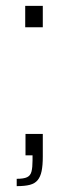

<svg xmlns="http://www.w3.org/2000/svg" viewBox="-20 -530 232 655"><path d="M37 105V80Q61 80 72.5 74.5Q84 69 87.5 55Q91 41 91 17V0H67V-73H126V4Q126 34 122 53.5Q118 73 108.5 84.5Q99 96 82 100.5Q65 105 37 105ZM66 -437V-510H126V-437Z"/></svg>

Font: Saira SemiExpanded ExtraLight
Style: Regular
Weight: 250
Width: 6
Designer: Hector Gatti with collaboration of the Omnibus-Type team
Foundry: Omnibus-Type
Version: Version 1.101